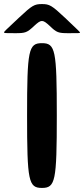

<svg xmlns="http://www.w3.org/2000/svg" viewBox="-60 -923 413 943"><path d="M219 -356C219 -678 212 -711 146 -711C80 -711 73 -678 73 -356C73 -33 80 0 146 0C212 0 219 -33 219 -356ZM260 -835C194 -897 183 -903 146 -903C109 -903 98 -897 33 -836C-33 -774 -40 -768 -40 -764C-40 -760 -35 -760 15 -760C65 -760 73 -763 108 -796C143 -828 149 -828 184 -796C218 -763 226 -760 277 -760C328 -760 333 -760 333 -763C333 -766 326 -772 260 -835Z"/></svg>

Font: Asimov Print
Style: A
Weight: 500
Designer: Google
Version: Version 2.000980: 2014